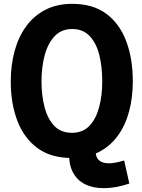

<svg xmlns="http://www.w3.org/2000/svg" viewBox="-20 -805 738 999"><path d="M353 17Q245 17 175 -34.5Q105 -86 70.5 -176Q36 -266 36 -381Q36 -466 56 -539.5Q76 -613 116 -668Q156 -723 216 -754Q276 -785 356 -785Q464 -785 533.5 -733Q603 -681 637 -590Q671 -499 671 -382Q671 -297 651.5 -224.5Q632 -152 592.5 -98Q553 -44 493.5 -13.5Q434 17 353 17ZM653 150Q585 173 525.5 174Q466 175 422.5 153.5Q379 132 357 87Q335 42 341 -27H478Q476 2 486.5 18.5Q497 35 518 41Q539 47 566.5 43.5Q594 40 626 30ZM354 -114Q411 -114 445.5 -150.5Q480 -187 496 -248Q512 -309 512 -381Q512 -458 496.5 -519.5Q481 -581 446.5 -617.5Q412 -654 356 -654Q299 -654 264 -616.5Q229 -579 212.5 -517.5Q196 -456 196 -382Q196 -308 212 -247Q228 -186 262.5 -150Q297 -114 354 -114Z"/></svg>

Font: Yaldevi ExtraLight
Style: Bold
Weight: 700
Version: Version 1.100